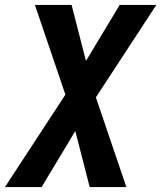

<svg xmlns="http://www.w3.org/2000/svg" viewBox="-21 -755 651 775"><path d="M-1 0 243 -373 120 -735H268L326 -509L462 -735H610L366 -362L489 0H341L283 -226L147 0Z"/></svg>

Font: Iosevka Extrabold Extended
Style: Italic
Weight: 800
Width: 7
Italic angle: -9°
Monospace: yes
Designer: Belleve Invis
Foundry: Belleve Invis
Version: Version 32.5.0; ttfautohint (v1.8.4)